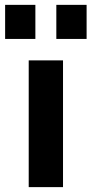

<svg xmlns="http://www.w3.org/2000/svg" viewBox="-20 -767 376 787"><path d="M210.9 -607.4V-747.1H335V-607.4ZM1 -607.4V-747.1H125V-607.4ZM97.7 0V-519.5H238.3V0Z"/></svg>

Font: Mgen+ 1c bold
Style: Bold
Weight: 700
Designer: [Source Han Sans]
Ryoko NISHIZUKA  (kana & ideographs); Paul D. Hunt (Latin, Greek & Cyrillic); Wenlong ZHANG  (bopomofo
Version: Version 1.059.20150602